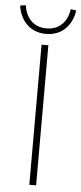

<svg xmlns="http://www.w3.org/2000/svg" viewBox="-74 -870 379 901"><g transform="rotate(5 116.0 -419.0)"><path d="M100 0H132V-660H100ZM116 -712C203 -712 241 -779 248 -834L222 -838C215 -786 183 -738 116 -738C49 -738 17 -786 10 -838L-16 -834C-9 -779 29 -712 116 -712Z"/></g></svg>

Font: Source Sans Pro ExtraLight
Style: Regular
Weight: 200
Designer: Paul D. Hunt
Foundry: Adobe Systems Incorporated
Version: Version 3.006;hotconv 1.0.111;makeotfexe 2.5.65597